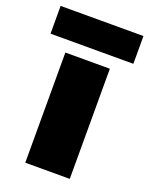

<svg xmlns="http://www.w3.org/2000/svg" viewBox="-169 -749 637 819"><g transform="rotate(20 150.0 -340.0)"><path d="M251 -500V0H49V-500ZM338 -680V-554H-38V-680Z"/></g></svg>

Font: Prodigy Sans ExtraBold
Style: Regular
Weight: 800
Designer: Wei Huang
Foundry: Wei Huang
Version: Version 1.003; ttfautohint (v1.8.3)